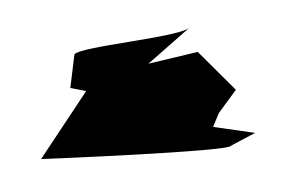

<svg xmlns="http://www.w3.org/2000/svg" viewBox="-32 -338 532 335"><g transform="rotate(5 234.0 -170.0)"><path d="M50 -44C52 -44 378 -86 378 -96L418 -122L344 -126L352 -151L378 -194L306 -254L222 -226L287 -294C264 -275 102 -246 92 -231L90 -172L118 -169C116 -165 50 -44 50 -44ZM287 -294C288 -295 289 -295 289 -296C289 -296 287 -294 287 -294Z"/></g></svg>

Font: Getaway
Style: Regular
Weight: 400
Version: Version 0.1